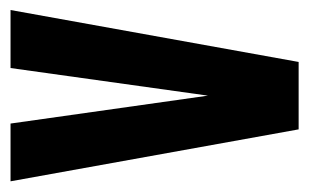

<svg xmlns="http://www.w3.org/2000/svg" viewBox="-138 -462 595 370"><g transform="rotate(-90 160.0 -277.5)"><path d="M225.1 0H95.2L-4.9 -555.2H106.4L160.2 -174.8L213.4 -555.2H325.2Z"/></g></svg>

Font: Horta
Style: Regular
Weight: 600
Width: 3
Version: Version 0.11